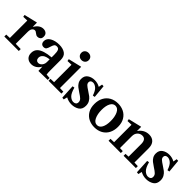

<svg xmlns="http://www.w3.org/2000/svg" viewBox="195 -1920 3104 3104"><g transform="rotate(45 1747.0 -368.0)"><path d="M233 -47 350 -44V0H19V-44L99 -47V-443L97 -445L10 -442L4 -478L229 -532L233 -530V-438H235Q296 -536 380 -536Q419 -536 445.5 -514.5Q472 -493 472 -450Q472 -410 451 -392.5Q430 -375 402 -375Q383 -375 370.5 -381.5Q358 -388 343 -400Q329 -411 320 -416Q311 -421 298 -421Q272 -421 252.5 -396.5Q233 -372 233 -317Z M556 -225Q625 -288 798 -302V-365Q798 -429 784.5 -458.5Q771 -488 734 -488Q701 -488 687.5 -468.5Q674 -449 662 -408Q651 -368 636.5 -347.5Q622 -327 588 -327Q556 -327 539 -346.5Q522 -366 522 -397Q522 -462 586 -499Q650 -536 743 -536Q826 -536 879 -499.5Q932 -463 932 -375V-139Q932 -80 938 -48L1011 -43V0L802 4L798 -88H796Q773 -44 732 -17Q691 10 640 10Q584 10 548 -23.5Q512 -57 512 -118Q512 -184 556 -225ZM708 -84Q730 -84 751 -98Q772 -112 785 -137.5Q798 -163 798 -194V-257Q722 -249 686.5 -219.5Q651 -190 651 -148Q651 -119 667 -101.5Q683 -84 708 -84Z M1240 -532 1244 -530V-47L1324 -44V0H1030V-44L1110 -47V-443L1108 -445L1021 -442L1015 -478ZM1085 -695Q1085 -731 1109 -753.5Q1133 -776 1170 -776Q1207 -776 1231 -753.5Q1255 -731 1255 -695Q1255 -658 1231 -635Q1207 -612 1170 -612Q1133 -612 1109 -635Q1085 -658 1085 -695Z M1555 -39Q1585 -39 1602.5 -54Q1620 -69 1620 -98Q1620 -133 1595 -157.5Q1570 -182 1517 -215Q1472 -245 1445.5 -266Q1419 -287 1400 -319Q1381 -351 1381 -394Q1381 -467 1432.5 -501.5Q1484 -536 1552 -536Q1619 -536 1674 -504L1686 -568L1722 -566L1743 -343L1706 -337Q1677 -424 1638 -456.5Q1599 -489 1561 -489Q1534 -489 1519 -475.5Q1504 -462 1504 -440Q1504 -412 1526 -391Q1548 -370 1597 -339Q1643 -310 1673 -286.5Q1703 -263 1724 -227Q1745 -191 1745 -142Q1745 -60 1689.5 -25Q1634 10 1562 10Q1492 10 1433 -23L1417 40L1381 36L1368 -211L1404 -217Q1432 -114 1472.5 -76.5Q1513 -39 1555 -39Z M2088 -536Q2159 -536 2219 -506.5Q2279 -477 2315.5 -416.5Q2352 -356 2352 -267Q2352 -184 2319.5 -121.5Q2287 -59 2226 -24.5Q2165 10 2083 10Q2012 10 1952 -19.5Q1892 -49 1855.5 -109.5Q1819 -170 1819 -259Q1819 -342 1852 -404.5Q1885 -467 1945.5 -501.5Q2006 -536 2088 -536ZM2090 -46Q2143 -46 2172.5 -101Q2202 -156 2202 -250Q2202 -348 2170.5 -414Q2139 -480 2081 -480Q2029 -480 1999 -424.5Q1969 -369 1969 -275Q1969 -178 2000.5 -112Q2032 -46 2090 -46Z M2612 -532 2616 -530V-438H2618Q2646 -482 2692.5 -509Q2739 -536 2797 -536Q2867 -536 2907 -494Q2947 -452 2947 -371V-47L3027 -44V0H2746V-44L2813 -47V-335Q2813 -446 2731 -446Q2684 -446 2650 -412Q2616 -378 2616 -318V-47L2683 -44V0H2402V-44L2482 -47V-443L2480 -445L2393 -442L2387 -478Z M3261 -39Q3291 -39 3308.5 -54Q3326 -69 3326 -98Q3326 -133 3301 -157.5Q3276 -182 3223 -215Q3178 -245 3151.5 -266Q3125 -287 3106 -319Q3087 -351 3087 -394Q3087 -467 3138.5 -501.5Q3190 -536 3258 -536Q3325 -536 3380 -504L3392 -568L3428 -566L3449 -343L3412 -337Q3383 -424 3344 -456.5Q3305 -489 3267 -489Q3240 -489 3225 -475.5Q3210 -462 3210 -440Q3210 -412 3232 -391Q3254 -370 3303 -339Q3349 -310 3379 -286.5Q3409 -263 3430 -227Q3451 -191 3451 -142Q3451 -60 3395.5 -25Q3340 10 3268 10Q3198 10 3139 -23L3123 40L3087 36L3074 -211L3110 -217Q3138 -114 3178.5 -76.5Q3219 -39 3261 -39Z"/></g></svg>

Font: Minipax
Style: Bold
Weight: 600
Designer: Raphaël Ronot, Igor Stepanchenko (Cyrillic)
Foundry: steppetype
Version: Version 1.002